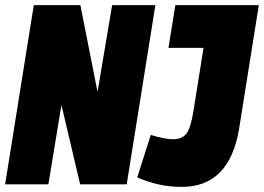

<svg xmlns="http://www.w3.org/2000/svg" viewBox="-32 -720 1031 750"><path d="M-12 0 100 -700H282L349 -361L406 -700H575L463 0H281L208 -310L157 0ZM504 -27 557 -193Q582 -185 605 -180.5Q628 -176 644 -176Q677 -176 694.5 -196Q712 -216 723 -282L763 -533H626L653 -700H979L902 -217Q864 10 679 10Q627 10 583.5 -0.5Q540 -11 504 -27Z"/></svg>

Font: Georama SemiCondensed Black
Style: Italic
Weight: 900
Width: 4
Italic angle: -9°
Designer: Jean-Baptiste Levee
Foundry: Production Type
Version: Version 1.000